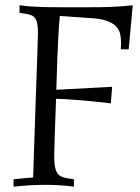

<svg xmlns="http://www.w3.org/2000/svg" viewBox="-20 -699 524 719"><path d="M395 -312Q365.7 -315.4 335.4 -318.6Q305.2 -321.8 277.6 -324Q250 -326.2 227.1 -327.4Q204.1 -328.6 189.9 -329.1Q188 -277.3 186.5 -232.9Q185.5 -213.9 185.1 -194.8Q184.6 -175.8 184.1 -159.2Q183.6 -142.6 183.3 -129.6Q183.1 -116.7 183.1 -109.9Q183.1 -85.9 186.5 -71.3Q189.9 -56.6 196.5 -48.3Q203.1 -40 213.1 -36.4Q223.1 -32.7 235.8 -30.8L256.8 -27.8V0Q244.6 -1.5 228.5 -3.4Q214.8 -4.4 195.6 -5.6Q176.3 -6.8 151.9 -6.8Q127 -6.8 97.2 -5.4Q67.4 -3.9 30.8 0V-27.8Q43.5 -28.8 53.2 -29.8Q63 -30.8 71.3 -31.7Q79.6 -32.7 87.4 -33.2Q95.2 -33.7 104 -34.2Q107.4 -133.3 109.9 -209Q112.3 -284.7 114.3 -340.8Q116.2 -397 117.7 -436Q119.1 -475.1 119.9 -500.7Q120.6 -526.4 121.1 -540.8Q121.6 -555.2 121.8 -562.5Q122.1 -569.8 122.1 -572Q122.1 -574.2 122.1 -575.2Q122.1 -597.2 119.4 -610.6Q116.7 -624 110.8 -631.6Q105 -639.2 95.7 -642.6Q86.4 -646 73.2 -647.9L53.2 -650.9V-679.2Q66.9 -677.2 87.9 -675.3Q106 -673.8 133.3 -672.9Q160.6 -671.9 200.2 -671.9H317.9Q337.4 -671.9 356 -672.1Q374.5 -672.4 393.6 -673.1Q412.6 -673.8 433.1 -675.3Q453.6 -676.8 477.1 -679.2L461.9 -514.2H432.1Q433.1 -523.9 433.1 -529.5Q433.1 -535.2 433.1 -542Q433.1 -558.1 429.7 -573Q426.3 -587.9 415 -599.9Q403.8 -611.8 382.3 -620.1Q360.8 -628.4 325.2 -630.9L204.1 -639.2Q200.2 -599.1 198.2 -557.9Q196.3 -516.6 194.8 -481.9L190.9 -362.8L399.9 -374Z"/></svg>

Font: Simonetta
Style: Regular
Weight: 400
Designer: Gayaneh Bagdasaryan
Foundry: BrownFox
Version: Version 1.001